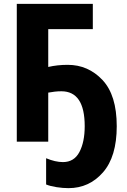

<svg xmlns="http://www.w3.org/2000/svg" viewBox="-20 -734 658 995"><path d="M298 -261Q419 -261 419 -80Q419 2 391.5 54Q364 106 306 106Q267 106 219 86V222Q241 231 273.5 236Q306 241 335 241Q442 241 513.5 159.5Q585 78 585 -80Q585 -241 511 -319.5Q437 -398 331 -398Q277 -398 230 -387V-583H461V-714H67V0H230V-254Q246 -257 263 -259Q280 -261 298 -261Z"/></svg>

Font: Noto Sans Display SemiCondensed Extra
Style: Regular
Weight: 800
Width: 4
Designer: Monotype Design Team
Foundry: Monotype Imaging Inc.
Version: Version 1.900